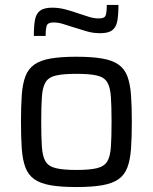

<svg xmlns="http://www.w3.org/2000/svg" viewBox="-20 -747 617 775"><path d="M288.4 8Q225.2 8 183.8 0.7Q142.4 -6.6 118.1 -23.9Q93.8 -41.3 82.5 -71.3Q71.2 -101.3 67.9 -146.5Q64.7 -191.7 64.7 -255.1Q64.7 -318.5 67.9 -363.6Q71.2 -408.8 82.5 -438.8Q93.8 -468.8 118.1 -486.1Q142.4 -503.5 183.8 -510.7Q225.2 -518 288.4 -518Q351.5 -518 392.9 -510.7Q434.3 -503.5 458.7 -486.1Q483 -468.8 494.2 -438.8Q505.5 -408.8 508.8 -363.6Q512.1 -318.5 512.1 -255.1Q512.1 -191.7 508.8 -146.5Q505.5 -101.3 494.2 -71.3Q483 -41.3 458.7 -23.9Q434.3 -6.6 392.9 0.7Q351.5 8 288.4 8ZM288.4 -61Q341.7 -61 371.1 -68.1Q400.5 -75.1 412.7 -95.1Q425 -115 427.6 -153.7Q430.3 -192.4 430.3 -255.1Q430.3 -317.8 427.6 -356.4Q425 -395.1 412.7 -415.2Q400.5 -435.4 371.1 -442.2Q341.7 -449 288.4 -449Q235.5 -449 205.9 -442.2Q176.3 -435.4 164 -415.2Q151.8 -395.1 149.1 -356.4Q146.4 -317.8 146.4 -255.1Q146.4 -192.4 149.1 -153.7Q151.8 -115 164 -95.1Q176.3 -75.1 205.9 -68.1Q235.5 -61 288.4 -61ZM116.6 -602Q116.6 -641.3 121.1 -666.4Q125.6 -691.5 141.5 -703.7Q157.5 -716 190.5 -716Q218.5 -716 245.8 -708.6Q273.1 -701.2 299.5 -691.8Q320.4 -684.9 340 -678.7Q359.6 -672.6 379.8 -672.6Q401.7 -672.6 406.3 -684.4Q411 -696.3 411 -727H458.1Q458.1 -688.2 453.6 -662.8Q449.1 -637.5 433.4 -625.2Q417.7 -613 384.7 -613Q354.7 -613 328.9 -620.9Q303.1 -628.8 275.7 -637.2Q254.8 -644.1 234.7 -650.2Q214.5 -656.4 195.4 -656.4Q174 -656.4 169.1 -644.5Q164.2 -632.7 164.2 -602Z"/></svg>

Font: Saira Thin
Style: Regular
Weight: 100
Designer: Hector Gatti with collaboration of the Omnibus-Type team
Foundry: Omnibus-Type
Version: Version 1.101